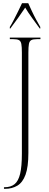

<svg xmlns="http://www.w3.org/2000/svg" viewBox="-20 -951 306 1211"><path d="M5 240V230H8Q48 230 72 210.5Q96 191 107 145Q118 99 118 19V-619Q118 -656 114.5 -674Q111 -692 99.5 -698Q88 -704 64 -704H42V-714H235V-704H213Q189 -704 177.5 -698Q166 -692 162.5 -674Q159 -656 159 -619V14Q159 102 141 151Q123 200 89.5 220Q56 240 11 240ZM42 -781Q54 -800 67.5 -826.5Q81 -853 95 -881Q109 -909 119 -931H158Q168 -909 181 -881Q194 -853 208.5 -826.5Q223 -800 234 -781V-771H231Q207 -804 182.5 -837.5Q158 -871 139 -903Q117 -870 94.5 -838.5Q72 -807 45 -771H42Z"/></svg>

Font: Noto Serif Display ExtraCondensed ExtraLight
Style: Regular
Weight: 200
Width: 2
Designer: Monotype Design Team
Foundry: Monotype Imaging Inc.
Version: Version 2.009